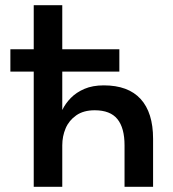

<svg xmlns="http://www.w3.org/2000/svg" viewBox="-20 -720 665 740"><path d="M110 0V-444H20V-530H110V-700H220V-530H440V-444H220V-296Q232 -321 253 -342.5Q274 -364 305.5 -377.5Q337 -391 380 -391Q474 -391 522 -338.5Q570 -286 570 -185V0H460V-160Q460 -227 432.5 -261Q405 -295 345 -295Q302 -295 274 -275.5Q246 -256 233 -225.5Q220 -195 220 -160V0Z"/></svg>

Font: Golos Text Medium
Style: Regular
Weight: 500
Designer: A.Korolkova, Vitaly Kuzmin
Foundry: ParaType Ltd
Version: Version 2.004